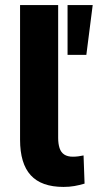

<svg xmlns="http://www.w3.org/2000/svg" viewBox="-20 -725 385 756"><path d="M230 11Q143 11 101 -35Q59 -81 59 -175V-705H209V-182Q209 -159 214.5 -142Q220 -125 233 -116.5Q246 -108 267 -108Q278 -108 289 -109.5Q300 -111 309 -113L313 -2Q293 4 273 7.5Q253 11 230 11ZM246 -509V-705H345L320 -509Z"/></svg>

Font: Nunito Sans 10pt SemiCondensed ExtraBold
Style: Regular
Weight: 800
Width: 4
Designer: Vernon Adams
Foundry: Vernon Adams
Version: Version 3.101;gftools[0.9.27]